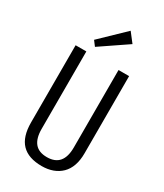

<svg xmlns="http://www.w3.org/2000/svg" viewBox="-229 -1021 953 1116"><g transform="rotate(30 247.5 -463.0)"><path d="M248 7Q158 7 113 -39.5Q68 -86 68 -182V-700H140V-180Q140 -117 166.5 -85Q193 -53 248 -53Q356 -53 356 -180V-700H427V-182Q427 -135 414.5 -99.5Q402 -64 378 -40.5Q354 -17 321 -5Q288 7 248 7ZM351 -871 170 -748 145 -781 303 -933Z"/></g></svg>

Font: Pathway Extreme Condensed Light
Style: Regular
Weight: 300
Width: 3
Version: Version 1.001;gftools[0.9.26]